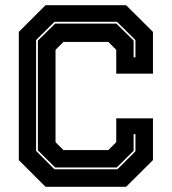

<svg xmlns="http://www.w3.org/2000/svg" viewBox="-20 -720 662 740"><path d="M155.5 0 52.5 -103V-597L155.5 -700H466L569.5 -597V-436H428V-528L397.5 -558.5H224.5L194 -528V-172L224.5 -141.5H397.5L428 -172V-264H569.5V-103L466 0ZM190 -67.5H432.5L502 -137V-203H495V-139L430 -74.5H192.5L126 -140.5V-563.5L192.5 -629H428.5L495 -563.5V-499H502V-565.5L431 -636H190L119 -565.5V-138.5Z"/></svg>

Font: Tourney Thin ExtraBold
Style: Regular
Weight: 800
Version: Version 1.015